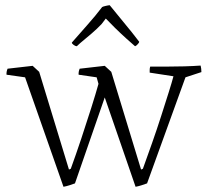

<svg xmlns="http://www.w3.org/2000/svg" viewBox="-20 -706 801 735"><path d="M223 9 76 -410 5 -420Q4 -431 9 -443L105 -454L130 -431L244 -57L251 -60Q271 -115 291.5 -176.5Q312 -238 329.5 -293.5Q347 -349 357 -385L350 -410L281 -420Q280 -431 285 -443Q309 -446 333 -448.5Q357 -451 381 -454L406 -431L520 -57L527 -60Q544 -107 562.5 -159.5Q581 -212 597 -262Q613 -312 625.5 -351.5Q638 -391 644 -414L553 -428Q553 -432 553 -438.5Q553 -445 555 -451Q580 -451 615 -451Q650 -451 685.5 -452Q721 -453 748 -455Q751 -443 751 -430L690 -410L543 -4Q532 0 521 3.5Q510 7 499 9L381 -333L267 -4Q256 0 245 3.5Q234 7 223 9ZM287 -541 274 -529Q269 -529 262 -534Q255 -539 255 -543Q281 -573 313.5 -609.5Q346 -646 371 -679Q374 -681 385 -683.5Q396 -686 400 -686L485 -582L513 -546Q513 -543 507 -536.5Q501 -530 497 -529Q484 -540 463 -559Q442 -578 420.5 -599Q399 -620 385 -635L369 -614Q352 -596 331 -578Q310 -560 287 -541Z"/></svg>

Font: Labrada Light
Style: Regular
Weight: 300
Designer: Mercedes Jáuregui
Foundry: Omnibus-Type Team
Version: Version 1.000; ttfautohint (v1.8.4.7-5d5b)